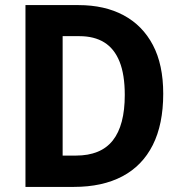

<svg xmlns="http://www.w3.org/2000/svg" viewBox="-20 -734 714 754"><path d="M621 -366Q621 -246 580 -164.5Q539 -83 460.5 -41.5Q382 0 270 0H80V-714H288Q391 -714 465.5 -674Q540 -634 580.5 -557Q621 -480 621 -366ZM470 -361Q470 -441 449.5 -492Q429 -543 389.5 -567.5Q350 -592 292 -592H226V-123H278Q376 -123 423 -182.5Q470 -242 470 -361Z"/></svg>

Font: Noto Sans SemiCondensed
Style: Regular
Weight: 400
Width: 4
Version: Version 2.013